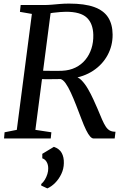

<svg xmlns="http://www.w3.org/2000/svg" viewBox="-20 -771 694 1069"><path d="M2.5 0 5.5 -34.5 73.5 -48 157.5 -693.5 91 -705 95 -743H222.5Q247 -743 269 -745Q291 -747 314.5 -749Q338 -751 365 -751Q451.5 -751 504.5 -731.8Q557.5 -712.5 582 -674.2Q606.5 -636 607 -578.5Q607.5 -517 579.2 -464.5Q551 -412 499 -377.5Q447 -343 376 -333.5L393 -343Q413.5 -344.5 433 -325Q452.5 -305.5 469.5 -276.2Q486.5 -247 499.8 -217.5Q513 -188 521.5 -169Q537 -131.5 548 -106.2Q559 -81 569 -66Q579 -51 591.5 -44.2Q604 -37.5 623 -37.5L618.5 0H501Q492 0 481.8 -11.2Q471.5 -22.5 459.5 -46.8Q447.5 -71 433 -109.5Q418.5 -147.5 403.8 -185.5Q389 -223.5 374.2 -255.5Q359.5 -287.5 345 -307.8Q330.5 -328 316.5 -331Q313.5 -330.5 299.2 -330.5Q285 -330.5 266.2 -330.2Q247.5 -330 229.2 -330.2Q211 -330.5 200 -330.5L207 -377.5Q217 -377 234.8 -376.8Q252.5 -376.5 271.8 -376.5Q291 -376.5 306.2 -376.5Q321.5 -376.5 326.5 -377Q368 -379 400.5 -395Q433 -411 455.2 -438Q477.5 -465 489 -500.5Q500.5 -536 499.5 -577Q498 -640 463.2 -672.8Q428.5 -705.5 347.5 -705.5Q337 -705.5 316 -704Q295 -702.5 274.5 -699.8Q254 -697 244.5 -693.5L265.5 -727L177 -48L266 -34.5L262.5 0ZM209.5 262V253.5Q221 244 229.8 229.5Q238.5 215 243.8 198Q249 181 248.5 166Q248.5 146 239.8 130.8Q231 115.5 215.5 110.5V85.5L280 46.5Q310.5 57 323.5 80.5Q336.5 104 335.5 137.5Q335 169 321.5 197.5Q308 226 287.2 247Q266.5 268 243.5 278Z"/></svg>

Font: Merriweather 48pt
Style: Italic
Weight: 400
Italic angle: -7.8°
Version: Version 2.101